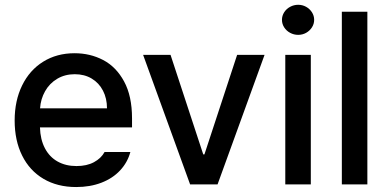

<svg xmlns="http://www.w3.org/2000/svg" viewBox="-20 -755 1587 786"><path d="M40 -261.7Q40 -342.8 70.6 -405.3Q101.1 -467.8 156.7 -502.4Q212.4 -537.1 285.2 -537.1Q349.1 -537.1 402.3 -509.3Q455.6 -481.4 488 -421.6Q520.5 -361.8 520.5 -270.5V-233.4H143.6Q145 -184.1 163.8 -148.2Q182.6 -112.3 215.8 -93.8Q249 -75.2 293 -75.2Q335.4 -75.2 364.7 -91.1Q394 -106.9 408.2 -132.8H513.7Q502 -89.8 471.7 -57.4Q441.4 -24.9 395.3 -7.1Q349.1 10.7 292 10.7Q214.8 10.7 158 -22.9Q101.1 -56.6 70.6 -118.2Q40 -179.7 40 -261.7ZM418 -311.5Q418 -352.1 401.6 -383.8Q385.3 -415.5 355.5 -433.3Q325.7 -451.2 286.1 -451.2Q245.6 -451.2 214.1 -432.4Q182.6 -413.6 164.6 -381.6Q146.5 -349.6 144 -311.5Z M870.6 0H758.3L565.9 -530.3H678.2L812 -123H816.9L950.7 -530.3H1063Z M1147.9 -530.3H1252.4V0H1147.9ZM1134.3 -673.8Q1134.3 -690.4 1143.3 -704.6Q1152.3 -718.8 1167.7 -727.1Q1183.1 -735.4 1200.7 -735.4Q1218.3 -735.4 1233.2 -727.1Q1248 -718.8 1257.1 -704.6Q1266.1 -690.4 1266.1 -673.8Q1266.1 -657.2 1257.1 -643.1Q1248 -628.9 1233.2 -620.6Q1218.3 -612.3 1200.7 -612.3Q1183.1 -612.3 1167.7 -620.6Q1152.3 -628.9 1143.3 -643.1Q1134.3 -657.2 1134.3 -673.8Z M1483.9 0H1379.4V-707H1483.9Z"/></svg>

Font: Pretendard Std Medium
Style: Regular
Weight: 500
Designer: Base glyphs from Inter by Rasmus Andersson; Hangeul glyphs from Noto Sans CJK(Source Han Sans) by Jang Soo-young and Kan
Foundry: Kil Hyung-jin
Version: Version 1.309